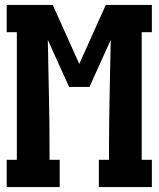

<svg xmlns="http://www.w3.org/2000/svg" viewBox="-20 -755 640 775"><path d="M7 0V-110H48V-625H7V-735H193L300 -497L407 -735H593V-625H552V-110H593V0H379V-110H420V-147Q420 -259 422.5 -371Q425 -483 427 -594L341 -404H259L173 -594Q175 -483 177.5 -371Q180 -259 180 -147V-110H221V0Z"/></svg>

Font: Iosevka Curly Slab XBdEx
Style: Regular
Weight: 800
Width: 7
Monospace: yes
Designer: Belleve Invis
Foundry: Belleve Invis
Version: Version 11.0.0; ttfautohint (v1.8.3)